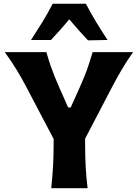

<svg xmlns="http://www.w3.org/2000/svg" viewBox="-20 -986 722 1006"><path d="M248.5 0Q254.5 -57.5 257.8 -111.5Q261 -165.5 261 -232.5V-258L117.5 -531Q94 -576 68.5 -618Q43 -660 5 -713H223Q235 -671 245.2 -641.5Q255.5 -612 266.2 -585.5Q277 -559 291 -527L337 -423H350.5L396 -524Q411 -557.5 422 -584.8Q433 -612 443 -641.8Q453 -671.5 465.5 -713H677.5Q644.5 -667 617.8 -621.2Q591 -575.5 568 -531.5L426 -259.5V-232.5Q426 -165.5 429 -111.5Q432 -57.5 439 0ZM441 -774.5Q389.5 -829.5 343 -884.5Q298 -830.5 247 -776.5H142.5Q173.5 -824 202.8 -871.5Q232 -919 256 -966.5H430Q454.5 -919 483.5 -871.2Q512.5 -823.5 543.5 -776.5Z"/></svg>

Font: Commissioner Flair
Style: Bold
Weight: 700
Designer: Kostas Bartsokas
Foundry: Kostas Bartsokas
Version: Version 1.000; ttfautohint (v1.8.3)